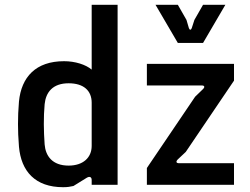

<svg xmlns="http://www.w3.org/2000/svg" viewBox="-20 -770 1043 800"><path d="M243 10C262 10 272 8 286 5L341 -29C354 -37 362 -32 362 -20V0H470V-750H362V-480C337 -501 293 -515 247 -515C129 -515 69 -449 59 -347C56 -311 55 -283 55 -253C55 -225 56 -196 59 -159C68 -56 127 10 243 10ZM266 -80C198 -80 170 -120 166 -168C162 -224 161 -281 166 -336C171 -385 199 -423 266 -423C329 -423 362 -392 362 -342V-162C362 -114 327 -80 266 -80ZM592 0H955V-90H724C717 -90 710 -95 721 -106L754 -137L955 -434V-504H592V-414H822C829 -414 837 -409 825 -398L793 -367L592 -70ZM721 -591H826L919 -750H826L790 -687L779 -653C776 -644 770 -644 767 -653L757 -687L721 -750H628Z"/></svg>

Font: Finlandica Medium
Style: Regular
Weight: 500
Designer: Niklas Ekholm, Juho Hiilivirta, Jaakko Suomalainen
Foundry: Helsinki Type Studio
Version: Version 2.000;Glyphs 3.2 (3202)